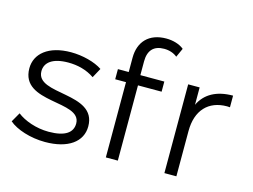

<svg xmlns="http://www.w3.org/2000/svg" viewBox="-101 -920 1450 1099"><g transform="rotate(15 624.5 -371.0)"><path d="M240 5C377 5 457 -54 457 -145C457 -347 116 -240 116 -382C116 -432 158 -469 253 -469C307 -469 362 -456 408 -424L439 -481C395 -511 321 -530 253 -530C119 -530 45 -466 45 -380C45 -172 386 -280 386 -143C386 -91 345 -57 245 -57C171 -57 100 -83 58 -116L26 -60C69 -23 153 5 240 5Z M762 -687C792 -687 820 -678 840 -661L864 -714C838 -736 798 -747 759 -747C656 -747 600 -685 600 -591V-506H536V-446H600V0H671V-446H811V-506H669V-588C669 -653 701 -687 762 -687Z M1015 -526H947V0H1018V-268C1018 -392 1085 -462 1195 -462C1200 -462 1206 -461 1212 -461V-530C1115 -530 1048 -493 1015 -423Z"/></g></svg>

Font: Talent
Style: Regular
Weight: 400
Designer: Mike Powis
Version: Version 1.001;hotconv 1.0.109;makeotfexe 2.5.65596